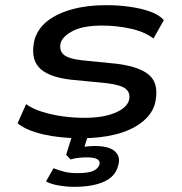

<svg xmlns="http://www.w3.org/2000/svg" viewBox="-20 -526 706 743"><path d="M294 9Q211 9 145.5 -6.5Q80 -22 48 -49L81 -123Q106 -105 142.5 -93.5Q179 -82 221.5 -76Q264 -70 306 -70Q377 -70 423 -88.5Q469 -107 479 -137Q486 -165 468 -181Q450 -197 394 -204L251 -218Q163 -229 130 -266Q97 -303 114 -374Q127 -416 164 -445Q201 -474 259 -490Q317 -506 390 -506Q440 -506 484.5 -499.5Q529 -493 563 -480.5Q597 -468 614 -448L574 -377Q540 -403 486 -415Q432 -427 376 -427Q303 -427 263.5 -407Q224 -387 215 -361Q208 -332 225.5 -315.5Q243 -299 295 -293L434 -279Q526 -267 561.5 -231.5Q597 -196 579 -122Q566 -81 526.5 -51Q487 -21 427.5 -6Q368 9 294 9ZM268 197Q237 197 206 191.5Q175 186 158 176L187 125Q210 134 230.5 139Q251 144 281 144Q319 144 339 136Q359 128 365 111Q368 96 355.5 89.5Q343 83 316 83Q303 83 286.5 84.5Q270 86 253 91L236 73L265 -20H326L302 58L276 48Q296 43 314 41Q332 39 348 39Q381 39 403 47Q425 55 435 72.5Q445 90 437 116Q426 158 381.5 177.5Q337 197 268 197Z"/></svg>

Font: Nunito Sans 7pt Expanded Medium
Style: Italic
Weight: 500
Width: 7
Italic angle: -9°
Designer: Vernon Adams
Foundry: Vernon Adams
Version: Version 3.101;gftools[0.9.27]